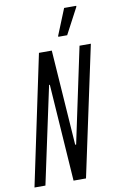

<svg xmlns="http://www.w3.org/2000/svg" viewBox="-98 -949 617 1002"><g transform="rotate(-10 210.5 -448.0)"><path d="M1 0 146 -688H214L249 -183H254L361 -688H421L274 0H208L173 -514H169L59 0ZM260 -753V-758L316 -896H380V-891L307 -753Z"/></g></svg>

Font: Saira Ultra Condensed
Style: Italic
Weight: 400
Width: 1
Italic angle: -12°
Designer: Hector Gatti with collaboration of the Omnibus-Type team
Foundry: Omnibus-Type
Version: Version 1.001; ttfautohint (v1.8)